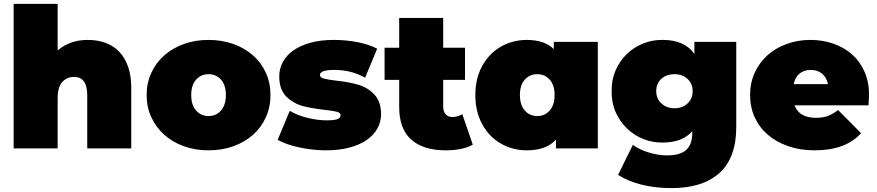

<svg xmlns="http://www.w3.org/2000/svg" viewBox="-20 -762 4504 986"><path d="M654 -312V0H428V-273Q428 -367 361 -367Q323 -367 299.5 -340.5Q276 -314 276 -257V0H50V-742H276V-503Q339 -557 430 -557Q481 -557 522 -542Q563 -527 592.5 -496Q622 -465 638 -419Q654 -373 654 -312Z M733 -274Q733 -336 757 -388Q781 -440 823.5 -477.5Q866 -515 924 -536Q982 -557 1051 -557Q1120 -557 1178.5 -536Q1237 -515 1279.5 -477.5Q1322 -440 1345.5 -388Q1369 -336 1369 -274Q1369 -212 1345.5 -160Q1322 -108 1279.5 -70Q1237 -32 1178.5 -11Q1120 10 1051 10Q982 10 924 -11Q866 -32 823.5 -70Q781 -108 757 -160Q733 -212 733 -274ZM1140 -274Q1140 -325 1115 -353Q1090 -381 1051 -381Q1012 -381 987 -353Q962 -325 962 -274Q962 -223 987 -194.5Q1012 -166 1051 -166Q1090 -166 1115 -194.5Q1140 -223 1140 -274Z M1406 -44 1468 -193Q1506 -170 1558 -157Q1610 -144 1659 -144Q1698 -144 1713.5 -150.5Q1729 -157 1729 -170Q1729 -183 1710 -188Q1691 -193 1646 -198Q1612 -202 1583.5 -207Q1555 -212 1532 -218Q1484 -232 1449 -267Q1414 -304 1414 -370Q1414 -409 1432.5 -443.5Q1451 -478 1486.5 -503Q1522 -528 1574 -542.5Q1626 -557 1694 -557Q1757 -557 1816 -545.5Q1875 -534 1917 -512L1855 -363Q1784 -403 1697 -403Q1623 -403 1623 -377Q1623 -364 1643 -358.5Q1663 -353 1706 -348Q1772 -341 1819 -327Q1868 -313 1901 -278Q1937 -242 1937 -175Q1937 -137 1918.5 -103Q1900 -69 1864.5 -44Q1829 -19 1776 -4.5Q1723 10 1654 10Q1619 10 1584 6Q1549 2 1516.5 -5Q1484 -12 1455.5 -22Q1427 -32 1406 -44Z M2408 -19Q2356 10 2269 10Q2154 10 2092 -45Q2030 -100 2030 -212V-352H1955V-517H2030V-670H2256V-517H2368V-352H2256V-214Q2256 -189 2269 -175Q2282 -161 2303 -161Q2331 -161 2354 -176Z M3050 -547V0H2835V-45Q2786 10 2685 10Q2613 10 2552.5 -24.5Q2492 -59 2456.5 -124Q2421 -189 2421 -274Q2421 -359 2456.5 -423.5Q2492 -488 2552.5 -522.5Q2613 -557 2685 -557Q2776 -557 2824 -510V-547ZM2828 -274Q2828 -325 2803 -353Q2778 -381 2739 -381Q2700 -381 2675 -353Q2650 -325 2650 -274Q2650 -223 2675 -194.5Q2700 -166 2739 -166Q2778 -166 2803 -194.5Q2828 -223 2828 -274Z M3761 -547V-109Q3761 48 3675 126Q3589 204 3428 204Q3346 204 3275.5 186.5Q3205 169 3154 136L3230 -18Q3246 -6 3267 4Q3288 14 3311 21Q3334 28 3358 32Q3382 36 3405 36Q3474 36 3504.5 7.5Q3535 -21 3535 -78V-88Q3484 -30 3384 -30Q3332 -29 3284 -48Q3236 -67 3199.5 -102.5Q3163 -138 3141.5 -186.5Q3120 -235 3121 -294Q3120 -352 3141.5 -401Q3163 -450 3199.5 -485Q3236 -520 3284 -539Q3332 -558 3384 -557Q3496 -557 3546 -485V-547ZM3537 -294Q3537 -333 3510.5 -357Q3484 -381 3444 -381Q3402 -381 3376 -357Q3350 -333 3350 -294Q3350 -255 3377 -230.5Q3404 -206 3444 -206Q3484 -206 3510.5 -230.5Q3537 -255 3537 -294Z M4440 -221H4060Q4085 -157 4170 -157Q4206 -157 4230.5 -166Q4255 -175 4284 -197L4402 -78Q4323 10 4163 10Q4088 10 4027 -11.5Q3966 -33 3922.5 -70.5Q3879 -108 3855.5 -160Q3832 -212 3832 -274Q3832 -336 3855.5 -388Q3879 -440 3920.5 -477.5Q3962 -515 4019 -536Q4076 -557 4142 -557Q4204 -557 4259 -538Q4314 -519 4355 -483Q4396 -447 4419.5 -394Q4443 -341 4443 -274Q4443 -269 4440 -221ZM4056 -330H4232Q4225 -364 4202 -383.5Q4179 -403 4144 -403Q4109 -403 4086 -384Q4063 -365 4056 -330Z"/></svg>

Font: CMG Sans Black
Style: Regular
Weight: 900
Designer: Julieta Ulanovsky
Foundry: Julieta Ulanovsky
Version: Version 7.200